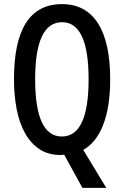

<svg xmlns="http://www.w3.org/2000/svg" viewBox="-20 -744 603 934"><path d="M516 -358Q516 -224 482 -137Q448 -50 385 -15L497 170H381L292 8Q285 10 275 10Q214 10 171 -19Q128 -48 100.5 -98.5Q73 -149 60.5 -216Q48 -283 48 -359Q48 -724 282 -724Q396 -724 456 -631.5Q516 -539 516 -358ZM151 -358Q151 -80 281 -80Q411 -80 411 -358Q411 -636 282 -636Q151 -636 151 -358Z"/></svg>

Font: Noto Sans Khmer UI ExtraCondensed Medium
Style: Regular
Weight: 500
Width: 2
Designer: Danh Hong and the Monotype Design Team
Foundry: Monotype Imaging Inc.
Version: Version 2.002; ttfautohint (v1.8.4.7-5d5b)